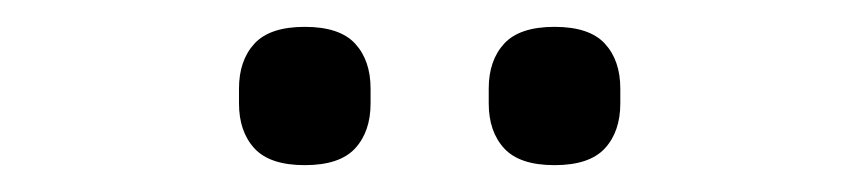

<svg xmlns="http://www.w3.org/2000/svg" viewBox="-20 -741 640 143"><path d="M207 -618Q181 -618 169.5 -630.5Q158 -643 158 -664V-675Q158 -696 169.5 -708.5Q181 -721 207 -721Q233 -721 244.5 -708.5Q256 -696 256 -675V-664Q256 -643 244.5 -630.5Q233 -618 207 -618ZM393 -618Q367 -618 355.5 -630.5Q344 -643 344 -664V-675Q344 -696 355.5 -708.5Q367 -721 393 -721Q419 -721 430.5 -708.5Q442 -696 442 -675V-664Q442 -643 430.5 -630.5Q419 -618 393 -618Z"/></svg>

Font: IBM Plex Sans Arabic
Style: Regular
Weight: 400
Designer: Mike Abbink, Paul van der Laan, Pieter van Rosmalen, Wael Morcos, Khajak Apelian
Foundry: Bold Monday
Version: Version 1.1